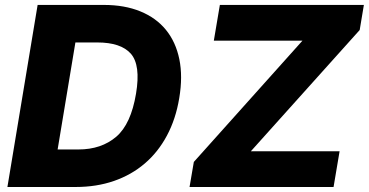

<svg xmlns="http://www.w3.org/2000/svg" viewBox="-20 -747 1474 767"><path d="M9.6 0 130.3 -727.3H394.9Q478 -727.3 540.8 -701.5Q603.7 -675.8 642.9 -627.7Q682.2 -579.5 696.4 -510.5Q710.6 -441.4 696 -354.8Q682.2 -271.3 646.8 -205.3Q611.5 -139.2 558.2 -93.8Q505 -48.3 435.2 -24.1Q365.4 0 282.3 0ZM754.3 -100.1 1188.2 -584.5H834.2L858.3 -727.3H1433.6L1416.9 -627.1L982.2 -142.8H1336.6L1312.5 0H737.2ZM293.3 -149.9Q384.9 -149.9 444.6 -201Q503.2 -251.4 523.4 -372.9Q542.6 -487.2 502.5 -532.7Q462.7 -577.4 368.6 -577.4H281.2L210.2 -149.9Z"/></svg>

Font: Inter P Extra Bold
Style: Italic
Weight: 800
Italic angle: 9.39999°
Designer: Rasmus Andersson
Foundry: rsms
Version: Version 3.018;git-588b23468